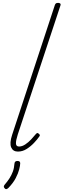

<svg xmlns="http://www.w3.org/2000/svg" viewBox="-20 -1035 440 1330"><path d="M104 15Q70 15 57.5 -14Q45 -43 64 -101L360 -1000Q363 -1008 367.5 -1011.5Q372 -1015 383 -1015Q392 -1015 397 -1010.5Q402 -1006 399 -998L103 -103Q90 -63 90.5 -41.5Q91 -20 112 -20Q133 -20 155 -34.5Q177 -49 196 -69.5Q215 -90 228 -106Q234 -113 238.5 -113.5Q243 -114 248 -109Q256 -103 256 -98.5Q256 -94 252 -89Q239 -70 216 -45.5Q193 -21 164.5 -3Q136 15 104 15ZM13 270Q7 264 6.5 258.5Q6 253 11 246Q31 223 45.5 200.5Q60 178 69 153.5Q78 129 80 99Q81 88 86.5 84Q92 80 101 80Q111 80 115.5 84Q120 88 120 96Q120 111 113 138.5Q106 166 88.5 199.5Q71 233 38 267Q33 272 26 274.5Q19 277 13 270Z"/></svg>

Font: Playwrite US Trad Thin
Style: Regular
Weight: 250
Designer: Veronika Burian, José Scaglione
Foundry: TypeTogether
Version: Version 1.003